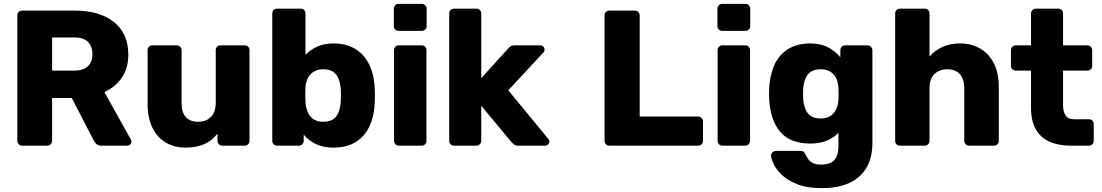

<svg xmlns="http://www.w3.org/2000/svg" viewBox="-20 -755 5712 995"><path d="M95 0Q84 0 77 -7.5Q70 -15 70 -25V-675Q70 -686 77 -693Q84 -700 95 -700H367Q497 -700 571 -640.5Q645 -581 645 -472Q645 -401 611 -352Q577 -303 521 -278L658 -32Q661 -26 661 -21Q661 -13 654.5 -6.5Q648 0 640 0H507Q488 0 479 -9.5Q470 -19 466 -27L352 -247H250V-25Q250 -15 242.5 -7.5Q235 0 224 0ZM250 -389H365Q412 -389 435.5 -412Q459 -435 459 -474Q459 -513 436.5 -537Q414 -561 365 -561H250Z M941 10Q884 10 839.5 -16Q795 -42 770 -92.5Q745 -143 745 -216V-495Q745 -506 752 -513Q759 -520 770 -520H895Q906 -520 913.5 -513Q921 -506 921 -495V-222Q921 -124 1008 -124Q1049 -124 1073.5 -149.5Q1098 -175 1098 -222V-495Q1098 -506 1105 -513Q1112 -520 1123 -520H1248Q1259 -520 1266 -513Q1273 -506 1273 -495V-25Q1273 -15 1266 -7.5Q1259 0 1248 0H1132Q1122 0 1114.5 -7.5Q1107 -15 1107 -25V-63Q1081 -27 1039.5 -8.5Q998 10 941 10Z M1709 10Q1654 10 1616 -9Q1578 -28 1554 -57V-25Q1554 -15 1546.5 -7.5Q1539 0 1529 0H1416Q1405 0 1398 -7.5Q1391 -15 1391 -25V-685Q1391 -696 1398 -703Q1405 -710 1416 -710H1538Q1549 -710 1556 -703Q1563 -696 1563 -685V-471Q1588 -497 1624 -513.5Q1660 -530 1709 -530Q1759 -530 1797.5 -513.5Q1836 -497 1863 -466.5Q1890 -436 1905 -392.5Q1920 -349 1922 -296Q1923 -276 1923 -260.5Q1923 -245 1922 -225Q1920 -169 1905 -125.5Q1890 -82 1862.5 -51.5Q1835 -21 1797 -5.5Q1759 10 1709 10ZM1655 -124Q1689 -124 1708 -138Q1727 -152 1735.5 -176Q1744 -200 1746 -229Q1748 -260 1746 -291Q1744 -320 1735.5 -344Q1727 -368 1708 -382Q1689 -396 1655 -396Q1624 -396 1604 -382.5Q1584 -369 1574 -347.5Q1564 -326 1563 -301Q1562 -282 1562 -264Q1562 -246 1563 -226Q1565 -199 1574 -176Q1583 -153 1603 -138.5Q1623 -124 1655 -124Z M2047 0Q2036 0 2029 -7.5Q2022 -15 2022 -25V-495Q2022 -506 2029 -513Q2036 -520 2047 -520H2165Q2176 -520 2183 -513Q2190 -506 2190 -495V-25Q2190 -15 2183 -7.5Q2176 0 2165 0ZM2046 -595Q2035 -595 2028 -602Q2021 -609 2021 -620V-710Q2021 -720 2028 -727.5Q2035 -735 2046 -735H2166Q2176 -735 2183.5 -727.5Q2191 -720 2191 -710V-620Q2191 -609 2183.5 -602Q2176 -595 2166 -595Z M2333 0Q2322 0 2315 -7.5Q2308 -15 2308 -25V-685Q2308 -696 2315 -703Q2322 -710 2333 -710H2449Q2459 -710 2466.5 -703Q2474 -696 2474 -685V-350L2613 -503Q2619 -510 2626 -515Q2633 -520 2646 -520H2780Q2789 -520 2795.5 -513.5Q2802 -507 2802 -498Q2802 -494 2800.5 -489Q2799 -484 2794 -481L2614 -287L2819 -38Q2827 -30 2827 -23Q2827 -13 2820.5 -6.5Q2814 0 2804 0H2667Q2652 0 2645 -5.5Q2638 -11 2632 -17L2474 -207V-25Q2474 -15 2466.5 -7.5Q2459 0 2449 0Z M3138 0Q3127 0 3120 -7.5Q3113 -15 3113 -25V-675Q3113 -686 3120 -693Q3127 -700 3138 -700H3270Q3281 -700 3288 -693Q3295 -686 3295 -675V-151H3598Q3609 -151 3616 -143.5Q3623 -136 3623 -125V-25Q3623 -15 3616 -7.5Q3609 0 3598 0Z M3724 0Q3713 0 3706 -7.5Q3699 -15 3699 -25V-495Q3699 -506 3706 -513Q3713 -520 3724 -520H3842Q3853 -520 3860 -513Q3867 -506 3867 -495V-25Q3867 -15 3860 -7.5Q3853 0 3842 0ZM3723 -595Q3712 -595 3705 -602Q3698 -609 3698 -620V-710Q3698 -720 3705 -727.5Q3712 -735 3723 -735H3843Q3853 -735 3860.5 -727.5Q3868 -720 3868 -710V-620Q3868 -609 3860.5 -602Q3853 -595 3843 -595Z M4240 220Q4163 220 4112.5 200Q4062 180 4032.5 152Q4003 124 3990 96.5Q3977 69 3976 53Q3975 42 3983 34.5Q3991 27 4002 27H4129Q4139 27 4145 32Q4151 37 4155 48Q4161 59 4169 70.5Q4177 82 4192.5 90Q4208 98 4235 98Q4265 98 4285 88.5Q4305 79 4315 57.5Q4325 36 4325 0V-67Q4302 -42 4266 -26.5Q4230 -11 4179 -11Q4128 -11 4089 -26Q4050 -41 4024 -71Q3998 -101 3983.5 -144Q3969 -187 3966 -243Q3965 -269 3966 -296Q3969 -349 3983 -392.5Q3997 -436 4023.5 -466.5Q4050 -497 4089 -513.5Q4128 -530 4179 -530Q4233 -530 4271.5 -509.5Q4310 -489 4335 -458V-495Q4335 -505 4342 -512.5Q4349 -520 4360 -520H4475Q4486 -520 4493.5 -512.5Q4501 -505 4501 -495V-14Q4501 62 4470.5 114Q4440 166 4381.5 193Q4323 220 4240 220ZM4233 -141Q4265 -141 4285 -155Q4305 -169 4314.5 -191Q4324 -213 4325 -238Q4326 -249 4326 -269Q4326 -289 4325 -299Q4324 -325 4314.5 -347Q4305 -369 4285 -382.5Q4265 -396 4233 -396Q4200 -396 4180.5 -382Q4161 -368 4152.5 -344Q4144 -320 4142 -291Q4141 -269 4142 -246Q4144 -217 4152.5 -193Q4161 -169 4180.5 -155Q4200 -141 4233 -141Z M4644 0Q4633 0 4626 -7.5Q4619 -15 4619 -25V-685Q4619 -696 4626 -703Q4633 -710 4644 -710H4772Q4783 -710 4790 -703Q4797 -696 4797 -685V-462Q4824 -493 4863.5 -511.5Q4903 -530 4955 -530Q5013 -530 5058.5 -504Q5104 -478 5130 -428Q5156 -378 5156 -304V-25Q5156 -15 5149 -7.5Q5142 0 5131 0H5002Q4992 0 4984.5 -7.5Q4977 -15 4977 -25V-298Q4977 -345 4954.5 -370.5Q4932 -396 4889 -396Q4847 -396 4822 -370.5Q4797 -345 4797 -298V-25Q4797 -15 4790 -7.5Q4783 0 4772 0Z M5530 0Q5466 0 5419.5 -20.5Q5373 -41 5348 -84.5Q5323 -128 5323 -197V-389H5245Q5234 -389 5226.5 -396Q5219 -403 5219 -414V-495Q5219 -506 5226.5 -513Q5234 -520 5245 -520H5323V-685Q5323 -696 5330.5 -703Q5338 -710 5348 -710H5464Q5475 -710 5482 -703Q5489 -696 5489 -685V-520H5614Q5625 -520 5632.5 -513Q5640 -506 5640 -495V-414Q5640 -403 5632.5 -396Q5625 -389 5614 -389H5489V-211Q5489 -177 5502 -157Q5515 -137 5546 -137H5623Q5634 -137 5641 -130Q5648 -123 5648 -112V-25Q5648 -15 5641 -7.5Q5634 0 5623 0Z"/></svg>

Font: Rubik Light
Style: Bold
Weight: 700
Version: Version 2.104